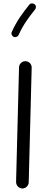

<svg xmlns="http://www.w3.org/2000/svg" viewBox="-20 -1056 272 1113"><path d="M109.4 36.6C129.4 36.6 146 20.5 146.5 0.5L163.6 -664.1V-665.5C163.6 -684.6 147.9 -700.7 127.9 -701.2H126.5C107.4 -701.2 90.8 -685.5 90.3 -665.5L73.2 -1C73.2 19 89.4 36.1 109.4 36.6ZM180.2 -1031.7C176.3 -1034.7 171.9 -1036.1 167 -1036.1C165 -1036.1 156.7 -1037.6 149.4 -1028.3C112.8 -982.9 77.6 -936 48.3 -871.1C46.9 -868.7 46.4 -865.7 46.4 -862.8C46.4 -857.4 48.8 -847.7 59.1 -842.3C62 -841.3 64.9 -840.8 67.4 -840.8C73.2 -840.8 83.5 -843.3 87.9 -853.5C115.2 -913.6 147 -956.1 183.6 -1001.5C186.5 -1005.4 188 -1009.8 188 -1014.6C188 -1016.6 189.5 -1024.4 180.2 -1031.7Z"/></svg>

Font: Mikhak
Style: Regular
Weight: 400
Designer: Amin Abedi
Version: Version 3.2